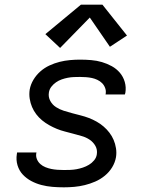

<svg xmlns="http://www.w3.org/2000/svg" viewBox="-20 -793 640 821"><path d="M253 8Q228 8 204 6Q180 4 157 -2Q134 -8 113.5 -19Q93 -30 77.5 -46.5Q62 -63 55 -86Q48 -109 52 -134Q52 -135 52.5 -137Q53 -139 53 -141H136Q136 -140 135.5 -139Q135 -138 135 -137Q133 -124 138 -112Q143 -100 152.5 -91.5Q162 -83 174.5 -78Q187 -73 199.5 -70.5Q212 -68 225.5 -67Q239 -66 253 -66Q266 -66 280 -66.5Q294 -67 307.5 -69.5Q321 -72 334.5 -76.5Q348 -81 360.5 -88.5Q373 -96 382.5 -107.5Q392 -119 394 -133Q397 -153 388 -169Q379 -185 363.5 -195.5Q348 -206 330 -211Q312 -216 294 -221Q276 -226 258 -230.5Q240 -235 223 -242Q206 -249 190 -258Q174 -267 160 -278.5Q146 -290 135 -304.5Q124 -319 117 -335.5Q110 -352 107 -371Q104 -390 107 -410Q111 -432 123 -452Q135 -472 152.5 -487.5Q170 -503 191.5 -513Q213 -523 235 -528.5Q257 -534 279 -536Q301 -538 322 -538Q346 -538 370 -536Q394 -534 416 -527.5Q438 -521 458 -510Q478 -499 492.5 -482Q507 -465 513.5 -442.5Q520 -420 516 -396Q515 -395 515 -393Q515 -391 514 -389H431Q432 -390 432 -391Q432 -392 432 -393Q434 -405 429.5 -417Q425 -429 416.5 -437.5Q408 -446 396.5 -451.5Q385 -457 373 -459.5Q361 -462 348 -463Q335 -464 322 -464Q309 -464 296 -463.5Q283 -463 270 -460.5Q257 -458 244 -453.5Q231 -449 219.5 -441Q208 -433 199.5 -422Q191 -411 189 -397Q186 -378 195 -361.5Q204 -345 219.5 -335Q235 -325 252.5 -319.5Q270 -314 288.5 -309Q307 -304 325 -299.5Q343 -295 360 -288.5Q377 -282 393 -273Q409 -264 423 -252Q437 -240 448 -225.5Q459 -211 466 -194.5Q473 -178 476 -159Q479 -140 476 -121Q472 -98 459.5 -77.5Q447 -57 428 -41.5Q409 -26 387 -16.5Q365 -7 342.5 -1.5Q320 4 297.5 6Q275 8 253 8ZM237 -588 174 -647 326 -773H418L523 -641L450 -593L364 -718Z"/></svg>

Font: Iosevka Curly Extended
Style: Italic
Weight: 400
Width: 7
Italic angle: -9°
Monospace: yes
Designer: Belleve Invis
Foundry: Belleve Invis
Version: Version 11.1.0; ttfautohint (v1.8.3)